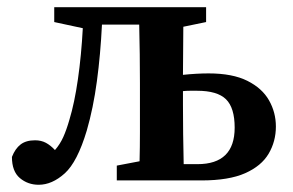

<svg xmlns="http://www.w3.org/2000/svg" viewBox="-20 -499 811 531"><path d="M87 12Q57 12 35 -6.5Q13 -25 13 -65Q22 -88 37 -99.5Q52 -111 77 -111Q94 -111 107 -104Q120 -97 132 -84Q146 -100 155 -120Q164 -140 172 -168Q186 -214 195.5 -280Q205 -346 209 -421L130 -438V-479H550V-438L487 -425Q487 -394 486.5 -358.5Q486 -323 486 -292Q505 -294 523 -295Q541 -296 557 -296Q623 -296 664 -275.5Q705 -255 724 -221.5Q743 -188 743 -149Q743 -108 723 -74Q703 -40 658 -20Q613 0 537 0H303V-41L366 -53Q367 -91 367 -134Q367 -177 367 -210V-269Q367 -304 366.5 -349Q366 -394 365 -431H262Q258 -349 248 -274.5Q238 -200 220 -138Q194 -51 159 -19.5Q124 12 87 12ZM486 -210Q486 -175 486.5 -129Q487 -83 488 -45H526Q629 -45 629 -146Q629 -201 605 -224.5Q581 -248 525 -248Q515 -248 505.5 -248Q496 -248 486 -247Z"/></svg>

Font: Source Serif 4 Semibold
Style: Regular
Weight: 600
Designer: Frank Grießhammer
Foundry: Adobe
Version: Version 4.005;hotconv 1.1.0;makeotfexe 2.6.0